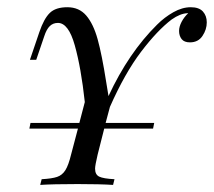

<svg xmlns="http://www.w3.org/2000/svg" viewBox="-20 -522 604 542"><path d="M563.7 -458.9Q563.7 -438.7 551.6 -420.6Q539.5 -402.4 516.1 -402.4Q500 -402.4 492.7 -411.7Q485.5 -421 485.5 -434.7Q485.5 -446.8 492.7 -460.5Q500 -474.2 511.3 -484.7H508.9Q488.7 -483.9 464.5 -466.9Q424.2 -436.3 378.2 -375.8Q332.3 -315.3 290.3 -220.2L278.2 -175H415.3L412.1 -158.9H274.2L255.6 -85.5Q248.4 -54.8 248.4 -46Q248.4 -29 260.1 -23.4Q271.8 -17.7 303.2 -16.1L299.2 0Q262.9 -2.4 199.2 -2.4Q129 -2.4 93.5 0L97.6 -16.1Q126.6 -17.7 141.1 -22.6Q155.6 -27.4 164.5 -41.5Q173.4 -55.6 180.6 -85.5L200 -158.9H62.9L66.1 -175H204L219.4 -233.9Q208.9 -330.6 191.1 -394Q173.4 -457.3 143.5 -457.3Q129.8 -457.3 120.6 -448.4Q111.3 -439.5 104.8 -419.4L82.3 -353.2H64.5L91.1 -431.5Q104 -469.4 120.6 -485.5Q137.1 -501.6 170.2 -501.6Q203.2 -501.6 223.4 -478.2Q243.5 -454.8 255.6 -411.3Q267.7 -367.7 279.8 -290.3L286.3 -250.8Q342.7 -372.6 423.4 -452.4Q444.4 -473.4 469.4 -487.5Q494.4 -501.6 518.5 -501.6Q541.9 -501.6 552.8 -489.5Q563.7 -477.4 563.7 -458.9Z"/></svg>

Font: Playfair Display SC
Style: Italic
Weight: 400
Italic angle: -14°
Designer: Claus Eggers Sørensen
Foundry: Claus Eggers Sørensen
Version: Version 1.202; ttfautohint (v1.6)